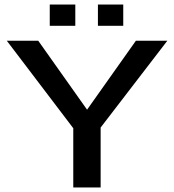

<svg xmlns="http://www.w3.org/2000/svg" viewBox="-20 -829 770 849"><path d="M720 -649H581L365 -344L149 -649H10L304 -262V0H425V-265ZM313 -715V-809H200V-715ZM525 -715V-809H413V-715Z"/></svg>

Font: Gamestation Extended
Style: Regular
Weight: 400
Width: 7
Designer: Jonas Hecksher
Foundry: Jonas Hecksher, Playtypeª, e-types AS
Version: Version 1.003